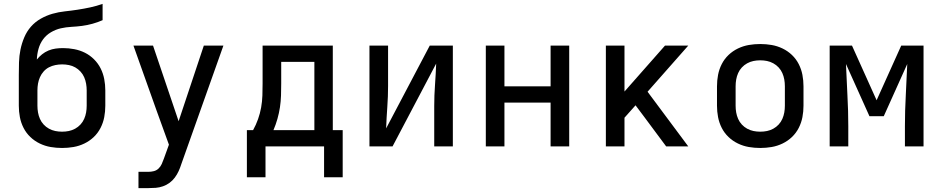

<svg xmlns="http://www.w3.org/2000/svg" viewBox="-20 -755 4840 990"><path d="M300 8Q270 8 241 3Q212 -2 185 -15Q158 -28 136.5 -48.5Q115 -69 101.5 -95.5Q88 -122 82.5 -151Q77 -180 77 -210V-289Q77 -309 77 -328.5Q77 -348 77 -368Q77 -401 78 -434Q79 -467 85.5 -499Q92 -531 105 -562Q118 -593 139.5 -617.5Q161 -642 190 -658.5Q219 -675 250.5 -684Q282 -693 315 -696.5Q348 -700 380.5 -705Q413 -710 445.5 -717Q478 -724 509 -735V-651Q484 -640 457 -632.5Q430 -625 403 -621.5Q376 -618 348 -616.5Q320 -615 293.5 -609Q267 -603 242.5 -588.5Q218 -574 202 -552Q186 -530 178.5 -503Q171 -476 170 -448Q182 -463 197 -475Q212 -487 230 -494.5Q248 -502 267 -504.5Q286 -507 305 -507Q334 -507 363 -501.5Q392 -496 418 -483Q444 -470 465 -449Q486 -428 499 -402Q512 -376 517.5 -347Q523 -318 523 -289V-210Q523 -180 517.5 -151Q512 -122 498.5 -95.5Q485 -69 463.5 -48.5Q442 -28 415 -15Q388 -2 359 3Q330 8 300 8ZM300 -76Q318 -76 335 -79.5Q352 -83 367.5 -91.5Q383 -100 395 -113Q407 -126 414 -142Q421 -158 424 -175Q427 -192 427 -210V-289Q427 -306 424 -323.5Q421 -341 414 -357Q407 -373 395 -386Q383 -399 368 -407.5Q353 -416 335.5 -419.5Q318 -423 301 -423Q283 -423 265.5 -419.5Q248 -416 232.5 -408Q217 -400 205 -386.5Q193 -373 186 -357Q179 -341 176 -324Q173 -307 173 -289V-210Q173 -192 176 -175Q179 -158 186 -142Q193 -126 205 -113Q217 -100 232.5 -91.5Q248 -83 265 -79.5Q282 -76 300 -76Z M694 215V131H744Q759 131 773 127.5Q787 124 797.5 114Q808 104 814 90.5Q820 77 825 63L851 -9L788 -183L668 -520H769L901 -130L1031 -520H1132L915 91Q909 110 901 127.5Q893 145 881.5 160.5Q870 176 854.5 187.5Q839 199 820.5 205.5Q802 212 783 213.5Q764 215 744 215Z M1349 159H1253V-84H1285Q1300 -111 1310.5 -140.5Q1321 -170 1326.5 -201Q1332 -232 1333 -263Q1334 -294 1334 -325V-520H1696V-84H1747V159H1651V0H1349ZM1601 -84V-436H1430V-325Q1430 -294 1429 -263Q1428 -232 1423.5 -202Q1419 -172 1410.5 -142Q1402 -112 1390 -84Z M1885 0V-520H1981V-312Q1981 -257 1977 -202.5Q1973 -148 1971 -93L2196 -520H2315V0H2219V-208Q2219 -263 2223 -317.5Q2227 -372 2229 -427L2004 0Z M2485 0V-520H2581V-310H2819V-520H2915V0H2819V-226H2581V0Z M3104 0V-520H3200V-283L3409 -520H3529L3319 -282L3529 0H3415L3302 -152L3257 -212L3200 -148V0Z M3900 8Q3870 8 3841 3Q3812 -2 3785 -15Q3758 -28 3736.5 -48.5Q3715 -69 3701.5 -95.5Q3688 -122 3682.5 -151Q3677 -180 3677 -210V-310Q3677 -340 3682.5 -369Q3688 -398 3701.5 -424.5Q3715 -451 3736.5 -471.5Q3758 -492 3785 -505Q3812 -518 3841 -523Q3870 -528 3900 -528Q3930 -528 3959 -523Q3988 -518 4015 -505Q4042 -492 4063.5 -471.5Q4085 -451 4098.5 -424.5Q4112 -398 4117.5 -369Q4123 -340 4123 -310V-210Q4123 -180 4117.5 -151Q4112 -122 4098.5 -95.5Q4085 -69 4063.5 -48.5Q4042 -28 4015 -15Q3988 -2 3959 3Q3930 8 3900 8ZM3900 -76Q3918 -76 3935 -79.5Q3952 -83 3967.5 -91.5Q3983 -100 3995 -113Q4007 -126 4014 -142Q4021 -158 4024 -175Q4027 -192 4027 -210V-310Q4027 -328 4024 -345Q4021 -362 4014 -378Q4007 -394 3995 -407Q3983 -420 3967.5 -428.5Q3952 -437 3935 -440.5Q3918 -444 3900 -444Q3882 -444 3865 -440.5Q3848 -437 3832.5 -428.5Q3817 -420 3805 -407Q3793 -394 3786 -378Q3779 -362 3776 -345Q3773 -328 3773 -310V-210Q3773 -192 3776 -175Q3779 -158 3786 -142Q3793 -126 3805 -113Q3817 -100 3832.5 -91.5Q3848 -83 3865 -79.5Q3882 -76 3900 -76Z M4258 0V-520H4373L4500 -238L4627 -520H4742V0H4646V-104Q4646 -184 4650.5 -264.5Q4655 -345 4658 -425L4537 -156H4463L4342 -425Q4345 -345 4349.5 -264.5Q4354 -184 4354 -104V0Z"/></svg>

Font: Iosevka SS04 Medium Extended
Style: Regular
Weight: 500
Width: 7
Monospace: yes
Designer: Belleve Invis
Foundry: Belleve Invis
Version: Version 19.0.0; ttfautohint (v1.8.4)